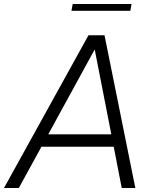

<svg xmlns="http://www.w3.org/2000/svg" viewBox="-52 -939 760 959"><path d="M624 0H556L516 -206H155L42 0H-32L390 -763H470ZM421 -692 189 -268H504ZM599 -885H305L311 -919H605Z"/></svg>

Font: Open Sauce One Light Italic
Style: Regular
Weight: 300
Italic angle: -10°
Designer: Alfredo Marco Pradil
Foundry: Creative Sauce Fz LLC
Version: Version 1.477